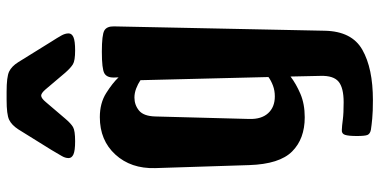

<svg xmlns="http://www.w3.org/2000/svg" viewBox="-294 -610 1110 561"><g transform="rotate(-90 260.5 -330.0)"><path d="M197.8 5.9Q134.8 5.9 97.9 -31Q61 -67.9 58.1 -156.2L49.3 -431.2Q47.4 -502 88.9 -547.4Q130.4 -592.8 198.2 -592.8Q239.3 -592.8 268.6 -574.2Q297.9 -555.7 314.5 -538.1L314 -551.3Q313.5 -572.3 326.4 -579.6Q339.4 -586.9 389.2 -586.9Q439 -586.9 451.4 -579.6Q463.9 -572.3 463.4 -551.3L450.7 64Q449.2 143.6 395 174.3Q340.8 205.1 248 205.1Q213.9 205.1 193.8 203.1Q173.8 201.2 161.1 199.2Q149.4 196.8 146.2 189.2Q143.1 181.6 143.1 158.2Q143.1 133.8 146.5 123.5Q149.9 113.3 161.1 114.3Q172.9 114.7 191.2 117.2Q209.5 119.6 241.7 119.6Q284.2 119.6 302 104.7Q319.8 89.8 318.8 52.7L316.9 -35.6Q295.9 -19.5 266.4 -6.8Q236.8 5.9 197.8 5.9ZM192.9 -156.2Q191.9 -120.6 209.7 -101.1Q227.5 -81.5 258.8 -81.5Q275.9 -81.5 290.3 -86.9Q304.7 -92.3 315.4 -100.1L306.2 -474.1Q295.4 -481.4 282 -486.6Q268.6 -491.7 255.4 -491.7Q233.9 -491.7 217.5 -478.3Q201.2 -464.8 200.2 -431.2ZM127.9 -665Q100.1 -665 89.4 -669.9Q78.6 -674.8 78.6 -684.1Q78.6 -694.3 85.4 -705.3Q92.3 -716.3 102.5 -734.4L162.6 -831.1Q175.3 -850.6 190.7 -857.9Q206.1 -865.2 249 -865.2H272.5Q315.9 -865.2 331.3 -857.9Q346.7 -850.6 358.9 -831.1L418.9 -734.4Q430.2 -716.8 436.5 -705.6Q442.9 -694.3 442.9 -684.1Q442.9 -674.8 431.9 -669.9Q420.9 -665 393.1 -665Q363.3 -665 352.8 -671.4Q342.3 -677.7 328.1 -693.8L278.8 -752Q268.1 -764.2 261.2 -764.2Q253.4 -764.2 241.7 -750L193.8 -693.8Q179.7 -677.2 169.2 -671.1Q158.7 -665 127.9 -665Z"/></g></svg>

Font: Denk One
Style: Regular
Weight: 400
Designer: Irina Smirnova, Eben Sorkin
Foundry: Sorkin Type Co.f
Version: Version 1.004; ttfautohint (v1.8.4.7-5d5b);gftools[0.9.23]